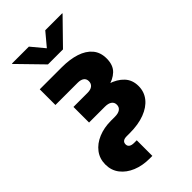

<svg xmlns="http://www.w3.org/2000/svg" viewBox="-290 -844 1129 1129"><g transform="rotate(-45 274.0 -280.0)"><path d="M237.3 204.1Q177.7 204.1 130.4 184.6Q83 165 55.4 129.2Q27.8 93.3 27.8 44.9Q27.8 -3.4 54.9 -39.3Q82 -75.2 128.7 -94.7Q175.3 -114.3 233.9 -114.3H266.6Q294.4 -114.3 309.6 -125.2Q324.7 -136.2 324.7 -156.2Q324.7 -176.3 309.6 -187Q294.4 -197.8 266.6 -197.8H134.8V-327.6H252.4Q278.3 -327.6 292.2 -338.9Q306.2 -350.1 306.2 -370.6Q306.2 -390.1 292.2 -400.4Q278.3 -410.6 252.4 -410.6H67.9V-541H251.5Q317.9 -541 368.2 -524.7Q418.5 -508.3 446.5 -475.1Q474.6 -441.9 474.6 -391.1Q474.6 -335.9 443.8 -306.6Q413.1 -277.3 362.1 -266.4Q311 -255.4 250 -255.4H134.8V-293.5H258.3Q324.7 -293.5 377.7 -277.1Q430.7 -260.7 461.7 -227.5Q492.7 -194.3 492.7 -143.6Q492.7 -95.7 464.1 -59.8Q435.5 -23.9 383.3 -4.2Q331.1 15.6 259.8 15.6H234.4Q215.3 15.6 205.6 22.9Q195.8 30.3 195.8 44.9Q195.8 59.1 206.5 66.7Q217.3 74.2 237.8 74.2H259.3V204.1ZM200.2 -763.7 268.1 -682.1 336.4 -763.7H477.5V-760.7L330.6 -610.4H205.6L59.1 -760.7V-763.7Z"/></g></svg>

Font: Inter 17pt ExtraBold
Style: Regular
Weight: 800
Version: Version 4.001;git-66647c0bb